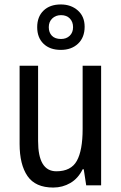

<svg xmlns="http://www.w3.org/2000/svg" viewBox="-20 -832 545 862"><path d="M434 -537V0H367L356 -72H351Q331 -31 296 -10.5Q261 10 219 10Q139 10 103.5 -41.5Q68 -93 68 -186V-537H151V-199Q151 -63 233 -63Q299 -63 325 -110Q351 -157 351 -253V-537ZM253 -608Q204 -608 175.5 -635.5Q147 -663 147 -710Q147 -757 175.5 -784.5Q204 -812 253 -812Q299 -812 329.5 -785Q360 -758 360 -712Q360 -664 330.5 -636Q301 -608 253 -608ZM254 -657Q278 -657 293 -671.5Q308 -686 308 -710Q308 -734 293.5 -749Q279 -764 254 -764Q230 -764 214.5 -749Q199 -734 199 -710Q199 -686 213 -671.5Q227 -657 254 -657Z"/></svg>

Font: Noto Sans Tamil Condensed
Style: Regular
Weight: 400
Width: 3
Designer: Jelle Bosma - Monotype Design Team
Foundry: Monotype Imaging Inc.
Version: Version 2.004; ttfautohint (v1.8.4.7-5d5b)